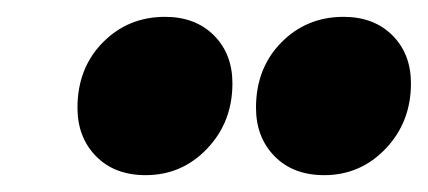

<svg xmlns="http://www.w3.org/2000/svg" viewBox="-20 -772 508 228"><path d="M284 -644Q284 -691 314 -721.5Q344 -752 388 -752Q424 -752 446 -730Q468 -708 468 -673Q468 -627 438 -595.5Q408 -564 365 -564Q328 -564 306 -586.5Q284 -609 284 -644ZM72 -644Q72 -691 102 -721.5Q132 -752 176 -752Q212 -752 234 -730Q256 -708 256 -673Q256 -627 226 -595.5Q196 -564 153 -564Q116 -564 94 -586.5Q72 -609 72 -644Z"/></svg>

Font: Barlow Black
Style: Italic
Weight: 900
Italic angle: -7°
Designer: Jeremy Tribby
Foundry: Tribby Type
Version: Version 1.408